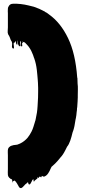

<svg xmlns="http://www.w3.org/2000/svg" viewBox="-20 -796 463 1022"><path d="M393 -351Q395 -336 394.5 -320Q394 -304 394 -290V-277Q394 -272 393.5 -266.5Q393 -261 393 -255Q392 -248 392 -240.5Q392 -233 391 -225Q391 -222 390 -221Q390 -215 389.5 -209.5Q389 -204 388 -199Q387 -191 386.5 -183.5Q386 -176 384 -168Q383 -166 383 -163.5Q383 -161 382 -159Q377 -121 369 -98Q369 -97 368.5 -97Q368 -97 368 -96Q368 -94 366 -90Q361 -68 354 -47.5Q347 -27 337 -15L328 3Q315 29 302 42Q295 51 288 59Q281 67 273 75L261 86Q259 88 259 88Q257 89 255 91Q253 94 251.5 97.5Q250 101 248 105Q244 115 236.5 126.5Q229 138 218 143Q214 145 210 143.5Q206 142 203 140L200 147Q199 149 196.5 146.5Q194 144 192 144Q187 145 187 149.5Q187 154 180 147Q180 152 179 154Q179 154 172 159.5Q165 165 164 166Q163 167 162 169.5Q161 172 160 171Q159 168 158.5 164.5Q158 161 158 158Q157 158 157 158.5Q157 159 156 159Q156 159 155.5 159Q155 159 155 160Q154 160 152 162Q151 164 150.5 166.5Q150 169 148 171Q147 173 143.5 179.5Q140 186 136 186Q132 186 130.5 179.5Q129 173 129 173Q127 175 127 175Q127 175 125 177Q123 179 120.5 181Q118 183 115 185L101 200Q99 201 96 203.5Q93 206 89 205Q85 205 81 199Q77 193 74.5 187.5Q72 182 64 171L61 168Q60 168 58.5 167Q57 166 58 166L56 164Q55 164 54.5 165.5Q54 167 53 168Q52 169 50.5 168Q49 167 49 168Q46 180 47 180.5Q48 181 44 159L36 156Q35 154 33.5 153Q32 152 30 151Q23 144 22 136Q21 128 21.5 120Q22 112 22 104V31Q22 26 21.5 15Q21 4 23 -4Q26 -12 34 -17Q38 -20 47 -22Q52 -24 60.5 -24.5Q69 -25 72 -26L87 -32Q110 -43 127 -63Q139 -78 148 -96Q154 -108 158 -121Q162 -134 166 -147Q166 -148 166.5 -149Q167 -150 167 -151Q168 -152 168 -153Q169 -155 169 -157.5Q169 -160 170 -162Q174 -179 176.5 -196Q179 -213 180 -231Q182 -255 182.5 -276.5Q183 -298 183 -309Q183 -317 183 -329Q183 -341 182 -356Q182 -359 181.5 -362.5Q181 -366 181 -370Q180 -380 179 -394Q178 -408 176 -424Q174 -441 170.5 -456.5Q167 -472 162 -486Q162 -487 161.5 -487Q161 -487 161 -488Q159 -496 156 -503Q153 -510 150 -517Q149 -519 148 -521.5Q147 -524 146 -526Q143 -531 140 -536.5Q137 -542 133 -547Q129 -552 126 -555.5Q123 -559 119 -563L118 -564Q116 -566 113.5 -568.5Q111 -571 108 -572Q108 -573 105 -573Q104 -572 103.5 -571Q103 -570 102 -569Q100 -567 97 -565Q98 -563 98 -560Q98 -557 98 -555Q100 -552 98 -550Q97 -549 95 -549Q93 -549 93 -550Q89 -553 91 -560V-565Q93 -570 91 -574Q91 -576 90 -577Q89 -578 88 -577Q87 -574 87 -565Q88 -563 88 -560Q88 -557 88 -555Q88 -554 88.5 -552.5Q89 -551 87 -550Q86 -549 84 -550Q79 -552 77 -559Q74 -566 75 -568Q74 -569 74 -570Q73 -573 73 -579Q73 -580 72 -581Q71 -574 72.5 -565Q74 -556 69 -559Q67 -560 65.5 -566Q64 -572 64 -579Q62 -575 61 -574Q59 -570 57 -569Q56 -568 53 -568Q52 -561 54 -548Q56 -535 49 -538Q42 -542 44 -553Q46 -564 43 -574L42 -575Q41 -576 39 -580L36 -586Q35 -589 34 -592Q33 -595 32 -597Q32 -599 31 -599Q30 -603 27.5 -606.5Q25 -610 23 -614Q20 -622 21 -631.5Q22 -641 22 -650V-725Q22 -730 21.5 -736.5Q21 -743 22 -749Q22 -758 29 -767Q32 -772 41 -775Q44 -776 49 -776Q68 -777 90 -774.5Q112 -772 132 -767Q162 -761 181 -752Q185 -751 189 -749Q193 -747 197 -745Q202 -743 205.5 -741Q209 -739 213 -737Q217 -736 220 -733L221 -732Q228 -729 232.5 -725.5Q237 -722 241 -719Q302 -676 342 -593.5Q382 -511 391 -383Q392 -382 392 -381Q392 -374 392.5 -366.5Q393 -359 393 -351ZM100 -571 102 -574 100 -575Q99 -574 98.5 -572Q98 -570 97 -568Z"/></svg>

Font: Rubik Wet Paint
Style: Regular
Weight: 400
Designer: Hubert and Fischer, NaN
Foundry: Hubert and Fischer, NaN
Version: Version 2.200